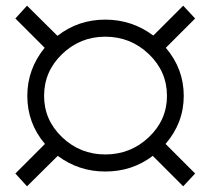

<svg xmlns="http://www.w3.org/2000/svg" viewBox="-20 -655 740 675"><path d="M562 -149 666 -45 624 0 517 -107Q445 -52 350 -52Q257 -52 183 -107L75 0L34 -45L138 -149Q76 -222 76 -318Q76 -412 137 -487L34 -590L75 -635L182 -529Q255 -586 350 -586Q444 -586 519 -530L624 -635L666 -590L563 -487Q626 -413 626 -318Q626 -223 562 -149ZM135 -318Q135 -233 198.5 -172.5Q262 -112 350 -112Q439 -112 503 -172.5Q567 -233 567 -318Q567 -404 503 -465Q439 -526 350 -526Q262 -526 198.5 -465Q135 -404 135 -318Z"/></svg>

Font: Montserrat Alternates
Style: Regular
Weight: 400
Designer: Julieta Ulanovsky
Foundry: Julieta Ulanovsky
Version: Version 7.200;PS 007.200;hotconv 1.0.88;makeotf.lib2.5.64775